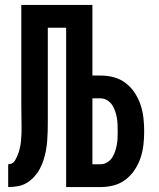

<svg xmlns="http://www.w3.org/2000/svg" viewBox="-20 -755 640 775"><path d="M13 0V-92Q21 -92 27.5 -95Q34 -98 38 -103.5Q42 -109 45 -115.5Q48 -122 51 -128.5Q54 -135 56 -141.5Q58 -148 59.5 -155Q61 -162 62.5 -169Q64 -176 64.5 -183Q65 -190 65.5 -197Q66 -204 66.5 -211Q67 -218 67 -225Q67 -232 67 -239Q67 -263 66.5 -287Q66 -311 66 -335V-735H353V-450H387Q414 -450 440 -443Q466 -436 487.5 -419.5Q509 -403 524 -380Q539 -357 547.5 -331.5Q556 -306 559 -279Q562 -252 562 -225Q562 -198 559 -171Q556 -144 547.5 -118.5Q539 -93 524 -70Q509 -47 487.5 -30.5Q466 -14 440 -7Q414 0 387 0H247V-643H173V-335Q173 -327 173 -319.5Q173 -312 173 -304Q173 -284 173 -264.5Q173 -245 172.5 -225.5Q172 -206 170.5 -186.5Q169 -167 165.5 -148Q162 -129 156 -110Q150 -91 141 -74Q132 -57 118.5 -42Q105 -27 88.5 -17Q72 -7 52.5 -3.5Q33 0 13 0ZM387 -92Q400 -92 412.5 -99.5Q425 -107 432.5 -118.5Q440 -130 444.5 -143.5Q449 -157 451.5 -170.5Q454 -184 454.5 -197.5Q455 -211 455 -225Q455 -239 454.5 -253Q454 -267 451.5 -280.5Q449 -294 444.5 -307Q440 -320 432.5 -331.5Q425 -343 412.5 -350.5Q400 -358 387 -358H353V-92Z"/></svg>

Font: Zed Mono Semibold Extended
Style: Regular
Weight: 600
Width: 7
Monospace: yes
Designer: Belleve Invis
Foundry: Belleve Invis
Version: Version 1.0.0; ttfautohint (v1.8.4)